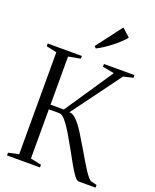

<svg xmlns="http://www.w3.org/2000/svg" viewBox="-178 -1098 968 1198"><g transform="rotate(20 306.0 -499.0)"><path d="M19 0V-18L88 -33V-710L19 -725V-743H246V-725L166 -710V-390.5H254.5L469.5 -710L392.5 -725V-743H595V-725L531 -710L293 -386.5Q316.5 -386.5 341.2 -361.2Q366 -336 392.8 -293.8Q419.5 -251.5 449 -201Q470 -165.5 488 -134.8Q506 -104 521.2 -80.8Q536.5 -57.5 548.8 -43.5Q561 -29.5 570.5 -27L607 -18V0H495.5Q485 0 472.2 -14.5Q459.5 -29 443.8 -54.5Q428 -80 409.8 -113.5Q391.5 -147 370 -185Q348.5 -223.5 324.5 -264Q300.5 -304.5 277.5 -332Q254.5 -359.5 235 -359.5H166V-33L238 -18V0ZM311 -817 299.5 -828.5 428.5 -998.5 482 -950.5Q471 -935.5 450.5 -916.2Q430 -897 405.5 -877.8Q381 -858.5 356.5 -842.5Q332 -826.5 312 -817Z"/></g></svg>

Font: Merriweather 144pt Light
Style: Regular
Weight: 300
Version: Version 2.100